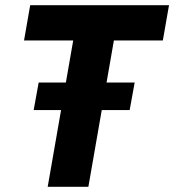

<svg xmlns="http://www.w3.org/2000/svg" viewBox="-20 -720 671 740"><path d="M271.2 -616H428L320.6 0H163.8ZM96.4 -700H631.4L607.6 -564H72.6ZM129 -401.8H499L479.8 -295.8H109.8Z"/></svg>

Font: Fixel Italic Variable Display Thin
Style: Italic
Weight: 100
Italic angle: -10°
Designer: AlfaBravo + MacPaw
Foundry: Kyrylo Tkachov, Marchela Mozhyna, Serhii Makarenko, Maria Weinstein, Zakhar Kryvoshyya
Version: Version 1.210;Glyphs 3.2 (3217)